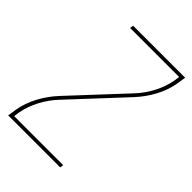

<svg xmlns="http://www.w3.org/2000/svg" viewBox="-215 -832 930 930"><g transform="rotate(45 250.0 -367.5)"><path d="M16 0 23 -46Q32 -99 59 -149.5Q86 -200 125 -242L370 -505Q407 -544 432 -591.5Q457 -639 466 -689L470 -717H134L137 -735H493L486 -689Q477 -636 450 -585.5Q423 -535 384 -493L139 -230Q102 -191 77 -143.5Q52 -96 43 -46L39 -18H375L372 0Z"/></g></svg>

Font: Iosevka Term Curly Thin
Style: Italic
Weight: 100
Italic angle: -9°
Designer: Belleve Invis
Foundry: Belleve Invis
Version: Version 32.3.0